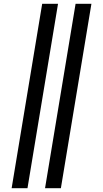

<svg xmlns="http://www.w3.org/2000/svg" viewBox="-20 -843 540 1006"><path d="M216 143 376 -823H459L299 143ZM41 143 201 -823H284L124 143Z"/></svg>

Font: Iosevka Slab Semibold
Style: Italic
Weight: 600
Italic angle: -9°
Monospace: yes
Designer: Belleve Invis
Foundry: Belleve Invis
Version: Version 11.1.1; ttfautohint (v1.8.3)